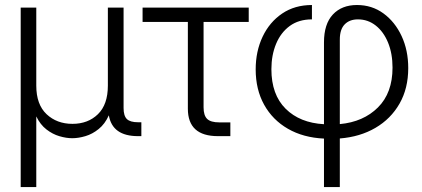

<svg xmlns="http://www.w3.org/2000/svg" viewBox="-20 -546 1691 770"><path d="M63 204.1V-515.6H125.5V-202.6Q125.5 -127 166.7 -88.1Q208 -49.3 270.5 -49.3Q333 -49.3 372.8 -88.1Q412.6 -127 412.6 -202.6V-515.6H475.6V-112.8Q475.6 -81.5 488.8 -68.6Q502 -55.7 533.7 -55.7H546.9V0H533.7Q430.7 0 416.5 -83.5Q400.9 -48.8 375.7 -28.6Q350.6 -8.3 322.5 0Q294.4 8.3 270 8.3Q245.6 8.3 218.3 0.2Q190.9 -7.8 166.3 -26.9Q141.6 -45.9 125.5 -79.1V204.1Z M854 0Q733.4 0 733.4 -109.9V-458H551.8V-515.6H977.5V-458H796.4V-115.7Q796.4 -83 810.8 -69.1Q825.2 -55.2 859.4 -55.2H903.8V0Z M1279.3 204.1V9.8Q1196.3 5.9 1134.8 -29.5Q1073.2 -64.9 1039.3 -126Q1005.4 -187 1005.4 -267.6Q1005.4 -340.3 1033.2 -398.9Q1061 -457.5 1111.6 -491.7Q1162.1 -525.9 1231 -525.9V-468.3Q1178.2 -468.3 1142.1 -441.9Q1106 -415.5 1087.2 -370.1Q1068.4 -324.7 1068.4 -268.6Q1068.4 -166.5 1125.5 -109.9Q1182.6 -53.2 1279.3 -47.9V-376Q1279.3 -449.7 1314.9 -487.8Q1350.6 -525.9 1411.6 -525.9Q1471.7 -525.9 1517.8 -492.2Q1564 -458.5 1590.6 -401.4Q1617.2 -344.2 1617.2 -272.9Q1617.2 -191.4 1582.3 -130.4Q1547.4 -69.3 1485.6 -33.2Q1423.8 2.9 1342.8 9.3V204.1ZM1342.8 -48.3Q1437.5 -57.1 1495.8 -115.2Q1554.2 -173.3 1554.2 -274.9Q1554.2 -331.1 1536.4 -374.8Q1518.6 -418.5 1487.1 -443.4Q1455.6 -468.3 1415.5 -468.3Q1381.8 -468.3 1362.3 -448.2Q1342.8 -428.2 1342.8 -387.2Z"/></svg>

Font: Inter Display Light
Style: Regular
Weight: 300
Designer: Rasmus Andersson
Foundry: rsms
Version: Version 4.000;git-a52131595